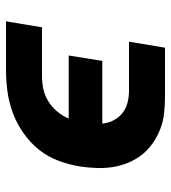

<svg xmlns="http://www.w3.org/2000/svg" viewBox="15 -585 570 640"><g transform="rotate(-90 300.0 -265.0)"><path d="M298 0Q270 0 242.5 -3Q215 -6 189.5 -16Q164 -26 142.5 -41Q121 -56 105 -76Q89 -96 78.5 -120.5Q68 -145 63.5 -172Q59 -199 60 -227.5Q61 -256 65 -283Q71 -319 84 -354.5Q97 -390 120.5 -419.5Q144 -449 176 -471.5Q208 -494 243 -507Q278 -520 314 -525Q350 -530 386 -530H549L529 -410H366Q345 -410 323.5 -405.5Q302 -401 282.5 -389Q263 -377 248 -359Q233 -341 225 -321H435L417 -209H208Q210 -189 219 -171.5Q228 -154 243 -142Q258 -130 277.5 -125Q297 -120 318 -120H481L461 0Z"/></g></svg>

Font: Iosevka Curly Slab HvEx
Style: Italic
Weight: 900
Width: 7
Italic angle: -9°
Monospace: yes
Designer: Belleve Invis
Foundry: Belleve Invis
Version: Version 11.1.0; ttfautohint (v1.8.3)